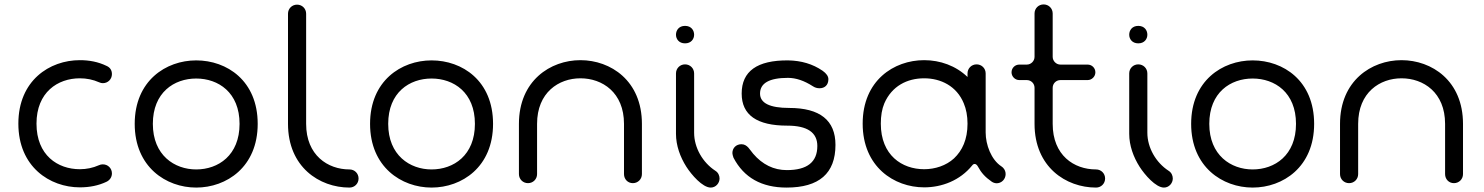

<svg xmlns="http://www.w3.org/2000/svg" viewBox="-20 -828 6711 868"><path d="M462 -530C423 -549 382 -556 341 -556C204 -556 63 -464 63 -269C63 -74 205 19 341 19C385 19 425 11 461 -6C476 -13 486 -27 486 -44C486 -67 468 -85 445 -85C439 -85 433 -84 427 -81C400 -69 371 -63 341 -63C241 -63 145 -126 145 -269C145 -411 241 -474 341 -474C372 -474 401 -468 428 -456C434 -453 440 -452 445 -452C468 -452 486 -470 486 -493C486 -510 478 -523 462 -530Z M867 20C1004 20 1145 -73 1145 -268C1145 -463 1006 -555 867 -555C730 -555 589 -463 589 -268C589 -73 731 20 867 20ZM867 -62C769 -62 671 -126 671 -268C671 -410 767 -473 867 -473C967 -473 1063 -410 1063 -268C1063 -126 967 -62 867 -62Z M1282 -268C1282 -73 1424 20 1560 20C1583 20 1601 2 1601 -21C1601 -44 1583 -62 1560 -62C1462 -62 1364 -126 1364 -268V-766C1364 -789 1346 -807 1323 -807C1300 -807 1282 -789 1282 -766Z M1931 20C2068 20 2209 -73 2209 -268C2209 -463 2070 -555 1931 -555C1794 -555 1653 -463 1653 -268C1653 -73 1795 20 1931 20ZM1931 -62C1833 -62 1735 -126 1735 -268C1735 -410 1831 -473 1931 -473C2031 -473 2127 -410 2127 -268C2127 -126 2031 -62 1931 -62Z M2882 -268C2882 -463 2741 -556 2604 -556C2468 -556 2326 -463 2326 -268V-41C2326 -18 2344 0 2367 0C2390 0 2408 -18 2408 -41V-268C2408 -410 2506 -474 2604 -474C2703 -474 2801 -410 2801 -268V-41C2801 -18 2818 0 2841 0C2864 0 2882 -18 2882 -41Z M3036 -223C3036 -170 3055 -118 3083 -74C3106 -38 3156 20 3193 20C3216 20 3233 0 3233 -21C3233 -34 3227 -48 3214 -56C3157 -93 3118 -160 3118 -228V-496C3118 -519 3100 -537 3077 -537C3054 -537 3036 -519 3036 -496ZM3036 -671C3036 -652 3049 -632 3077 -632C3105 -632 3118 -652 3118 -671C3118 -691 3105 -711 3077 -711C3049 -711 3036 -691 3036 -671Z M3699 -508C3654 -539 3602 -554 3543 -555C3403 -556 3333 -506 3333 -405C3333 -308 3402 -260 3539 -260C3630 -260 3675 -229 3675 -168C3675 -95 3629 -59 3537 -59C3478 -59 3427 -84 3385 -133C3370 -150 3359 -176 3332 -176C3308 -176 3291 -159 3291 -136C3291 -131 3293 -124 3296 -115C3343 -25 3423 20 3536 20C3683 20 3757 -44 3757 -173C3757 -284 3687 -340 3548 -340C3460 -340 3416 -362 3416 -405C3416 -452 3458 -476 3542 -476C3579 -476 3616 -463 3655 -438C3664 -432 3674 -429 3685 -429C3708 -429 3725 -443 3725 -470C3725 -483 3716 -496 3699 -508Z M3978 -361C4012 -439 4081 -474 4158 -474C4233 -474 4305 -439 4337 -361C4348 -335 4354 -304 4354 -269C4354 -197 4330 -147 4293 -112C4257 -79 4207 -63 4158 -63C4058 -63 3962 -126 3962 -269C3962 -304 3967 -335 3978 -361ZM4354 -480C4301 -531 4230 -556 4158 -556C4021 -556 3880 -464 3880 -269C3880 -74 4022 19 4158 19C4238 19 4320 -12 4375 -80C4383 -91 4394 -88 4401 -75C4416 -47 4434 -27 4463 -7C4476 2 4493 4 4509 -7C4526 -19 4532 -44 4520 -63C4517 -68 4512 -73 4507 -76C4461 -106 4436 -174 4436 -229V-496C4436 -519 4418 -537 4395 -537C4372 -537 4354 -519 4354 -496Z M4739 -431C4739 -451 4755 -466 4774 -466H4897C4916 -466 4932 -482 4932 -501C4932 -521 4916 -536 4897 -536H4774C4755 -536 4739 -552 4739 -571V-767C4739 -790 4721 -808 4698 -808C4675 -808 4657 -790 4657 -767V-571C4657 -552 4641 -536 4622 -536H4588C4569 -536 4553 -521 4553 -501C4553 -482 4569 -466 4588 -466H4622C4641 -466 4657 -451 4657 -431V-268C4657 -73 4799 20 4935 20C4958 20 4976 2 4976 -21C4976 -44 4958 -62 4935 -62C4835 -62 4739 -126 4739 -268Z M5085 -223C5085 -170 5104 -118 5132 -74C5155 -38 5205 20 5242 20C5265 20 5282 0 5282 -21C5282 -34 5276 -48 5263 -56C5206 -93 5167 -160 5167 -228V-496C5167 -519 5149 -537 5126 -537C5103 -537 5085 -519 5085 -496ZM5085 -671C5085 -652 5098 -632 5126 -632C5154 -632 5167 -652 5167 -671C5167 -691 5154 -711 5126 -711C5098 -711 5085 -691 5085 -671Z M5643 20C5780 20 5921 -73 5921 -268C5921 -463 5782 -555 5643 -555C5506 -555 5365 -463 5365 -268C5365 -73 5507 20 5643 20ZM5643 -62C5545 -62 5447 -126 5447 -268C5447 -410 5543 -473 5643 -473C5743 -473 5839 -410 5839 -268C5839 -126 5743 -62 5643 -62Z M6594 -268C6594 -463 6453 -556 6316 -556C6180 -556 6038 -463 6038 -268V-41C6038 -18 6056 0 6079 0C6102 0 6120 -18 6120 -41V-268C6120 -410 6218 -474 6316 -474C6415 -474 6513 -410 6513 -268V-41C6513 -18 6530 0 6553 0C6576 0 6594 -18 6594 -41Z"/></svg>

Font: Fabada
Style: Regular
Weight: 400
Designer: deFharo
Foundry: deFharo.com
Version: Version 4.000 2011 initial release